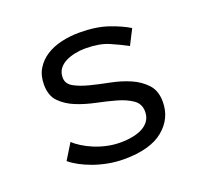

<svg xmlns="http://www.w3.org/2000/svg" viewBox="-97 -624 794 749"><g transform="rotate(-20 300.0 -250.0)"><path d="M438 -135Q438 -167 413 -184.5Q388 -202 351 -212.5Q314 -223 270.5 -232Q227 -241 190 -256Q153 -271 128 -296.5Q103 -322 103 -368Q103 -406 119.5 -433Q136 -460 163 -477.5Q190 -495 226 -503.5Q262 -512 301 -512Q371 -512 421.5 -494.5Q472 -477 502 -458L470 -395Q437 -413 398.5 -429.5Q360 -446 302 -446Q280 -446 258.5 -441.5Q237 -437 219.5 -428Q202 -419 191.5 -404.5Q181 -390 181 -369Q181 -343 206 -329Q231 -315 268 -305.5Q305 -296 348.5 -287.5Q392 -279 429 -263Q466 -247 491 -220Q516 -193 516 -147Q516 -78 461.5 -33Q407 12 298 12Q265 12 233 6Q201 0 173 -10Q145 -20 122 -32.5Q99 -45 84 -58L124 -123Q136 -111 156 -98.5Q176 -86 200 -76Q224 -66 251.5 -60Q279 -54 307 -54Q334 -54 357.5 -58.5Q381 -63 399 -72.5Q417 -82 427.5 -97.5Q438 -113 438 -135Z"/></g></svg>

Font: PT Mono
Style: Regular
Weight: 400
Monospace: yes
Designer: A.Korolkova, I.Chaeva
Foundry: ParaType Ltd
Version: Version 1.001W OFL